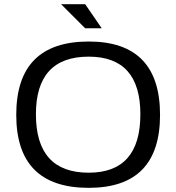

<svg xmlns="http://www.w3.org/2000/svg" viewBox="-20 -904 853 929"><path d="M409.2 -68.4Q659.2 -68.4 659.2 -351.1Q659.2 -629.9 409.2 -629.9Q153.8 -629.9 153.8 -351.1Q153.8 -68.4 409.2 -68.4ZM58.6 -348.1Q58.6 -703.1 409.2 -703.1Q754.4 -703.1 754.4 -348.1Q754.4 4.9 409.2 4.9Q58.6 4.9 58.6 -348.1ZM472.2 -767.1H392.1L275.4 -883.8H392.1Z"/></svg>

Font: Sansation
Style: Regular
Weight: 400
Designer: Bernd Montag
Version: Version 1.301